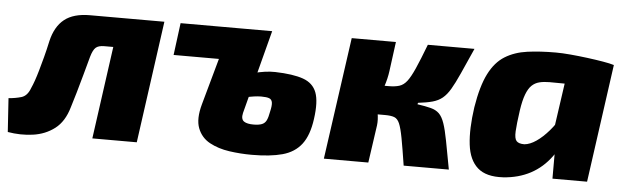

<svg xmlns="http://www.w3.org/2000/svg" viewBox="-58 -639 2542 779"><g transform="rotate(5 1213.0 -249.5)"><path d="M572 -497 557 -377H351Q327 -377 316 -367Q305 -357 297 -329Q287 -293 276.5 -254Q266 -215 255.5 -179.5Q245 -144 237 -118Q220 -59 182 -30Q144 -1 93.5 6Q43 13 -9 4L-18 -133Q9 -135 33.5 -142Q58 -149 70 -182Q76 -195 82.5 -213.5Q89 -232 96 -256.5Q103 -281 111 -311Q119 -341 127 -378Q141 -438 178 -467.5Q215 -497 282 -497ZM585 -497 516 0H335L404 -497Z M1024 -497 935 -156Q932 -143 934 -134.5Q936 -126 942.5 -121.5Q949 -117 959 -115Q969 -113 981 -113Q1003 -113 1015.5 -118Q1028 -123 1034 -135.5Q1040 -148 1044 -171Q1050 -196 1048 -208.5Q1046 -221 1035.5 -225Q1025 -229 1003 -229Q977 -229 938.5 -220Q900 -211 844 -172L860 -274Q912 -307 961.5 -320.5Q1011 -334 1051 -333Q1124 -331 1165 -316.5Q1206 -302 1220 -265Q1234 -228 1224 -157Q1215 -90 1187 -53.5Q1159 -17 1109.5 -3.5Q1060 10 985 10Q939 10 893.5 3.5Q848 -3 813 -22Q778 -41 763.5 -78.5Q749 -116 766 -177L848 -472ZM1024 -497 898 -366H634L651 -497Z M1848 -497Q1820 -434 1801.5 -393Q1783 -352 1768.5 -327.5Q1754 -303 1737.5 -289.5Q1721 -276 1697.5 -269.5Q1674 -263 1639 -259L1637 -253Q1671 -248 1692 -242.5Q1713 -237 1726 -224.5Q1739 -212 1748 -186Q1757 -160 1765.5 -115Q1774 -70 1787 0H1603Q1592 -71 1584.5 -111Q1577 -151 1569 -169.5Q1561 -188 1547.5 -193Q1534 -198 1510 -198L1513 -316Q1540 -316 1557.5 -321.5Q1575 -327 1588.5 -344.5Q1602 -362 1618 -398Q1634 -434 1658 -497ZM1528 -497 1512 -377Q1508 -347 1497.5 -315Q1487 -283 1470 -254Q1474 -232 1479 -204Q1484 -176 1481 -153L1459 0H1278L1348 -497ZM1556 -316 1540 -198H1443L1459 -316Z M2178 -511Q2204 -511 2238 -508Q2272 -505 2307 -500.5Q2342 -496 2371.5 -491Q2401 -486 2417 -481L2283 -387Q2251 -388 2223.5 -388.5Q2196 -389 2163 -389Q2140 -389 2122 -384.5Q2104 -380 2091 -367.5Q2078 -355 2068.5 -330Q2059 -305 2053 -264Q2045 -208 2043.5 -178.5Q2042 -149 2051 -139Q2060 -129 2083 -129Q2106 -131 2131.5 -148.5Q2157 -166 2182 -195Q2207 -224 2226 -259L2256 -206Q2239 -140 2204 -92Q2169 -44 2120 -18Q2071 8 2009 12Q1940 16 1905 -15Q1870 -46 1862.5 -108.5Q1855 -171 1868 -261Q1882 -348 1907.5 -398.5Q1933 -449 1972 -473Q2011 -497 2062.5 -504Q2114 -511 2178 -511ZM2240 -495 2417 -481 2350 0H2209V-110L2187 -125Z"/></g></svg>

Font: Exo 2 ExtraBold
Style: Italic
Weight: 800
Italic angle: -8°
Designer: Natanael Gama
Foundry: Natanael Gama
Version: Version 2.010